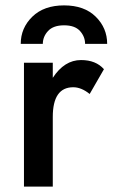

<svg xmlns="http://www.w3.org/2000/svg" viewBox="-20 -693 418 713"><path d="M313 -344Q282 -369 252 -369Q176 -369 176 -259V0H69V-460H176V-404Q219 -470 281 -470Q336 -470 366 -436ZM57 -530Q57 -589 100 -631Q143 -673 218 -673Q293 -673 335.5 -631Q378 -589 378 -530H296Q296 -557 277 -578Q258 -599 218 -599Q178 -599 158.5 -578Q139 -557 139 -530Z"/></svg>

Font: Renner* Medium
Style: Medium
Weight: 500
Version: Version 003.000 ; ttfautohint (v0.97) -l 8 -r 50 -G 200 -x 1